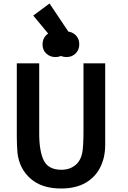

<svg xmlns="http://www.w3.org/2000/svg" viewBox="-20 -1058 729 1097"><path d="M581 -230V-696H457V-296Q457 -285 456.5 -267Q456 -249 455 -232Q454 -215 453 -206Q447 -146 413.5 -117Q380 -88 331 -88Q257 -88 230.5 -140.5Q204 -193 204 -296V-696H76V-278Q76 -254 77 -230Q78 -206 80 -183Q91 -93 155 -37Q219 19 328 19Q412 19 468 -13Q524 -45 552.5 -101.5Q581 -158 581 -230ZM433 -805Q433 -837 412 -857.5Q391 -878 360 -878Q327 -878 306.5 -857Q286 -836 286 -804Q286 -772 307.5 -752Q329 -732 360 -732Q391 -732 412 -752.5Q433 -773 433 -805ZM370 -805Q370 -837 349 -857.5Q328 -878 297 -878Q264 -878 243.5 -857Q223 -836 223 -804Q223 -772 244.5 -752Q266 -732 297 -732Q328 -732 349 -752.5Q370 -773 370 -805ZM263 -1038 170 -969 321 -787 395 -841Z"/></svg>

Font: Repo DemiBold
Style: Regular
Weight: 600
Designer: Stefan Peev
Foundry: Context Ltd
Version: Version 1.502